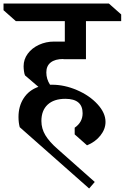

<svg xmlns="http://www.w3.org/2000/svg" viewBox="-20 -806 708 1090"><path d="M243 -395Q243 -357 264 -325H276Q346 -325 417 -294.5Q488 -264 533.5 -214.5Q579 -165 579 -114Q579 -73 550 -36.5Q521 0 474 19L404 -43V-81Q449 -112 449 -163Q449 -245 351 -245Q286 -245 250.5 -212Q215 -179 215 -119Q215 -76 237.5 -38.5Q260 -1 307 40L518 227L486 264L92 -84Q85 -110 85 -142Q85 -203 114.5 -248.5Q144 -294 198 -313L122 -378Q118 -387 116 -402.5Q114 -418 114 -430Q114 -469 137.5 -501Q161 -533 201 -551.5Q241 -570 287 -570H348V-686H70L0 -748V-786H598L668 -724V-686H468V-470H340L339 -471Q293 -471 268 -451.5Q243 -432 243 -395Z"/></svg>

Font: Inknut Antiqua
Style: Regular
Weight: 400
Designer: Claus Eggers Sørensen
Foundry: Claus Eggers Sørensen
Version: Version 1.003; ttfautohint (v1.8.2) -l 8 -r 50 -G 200 -x 14 